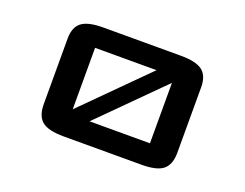

<svg xmlns="http://www.w3.org/2000/svg" viewBox="-77 -584 928 728"><g transform="rotate(20 386.5 -219.5)"><path d="M656.2 -89.8Q656.2 -41.5 631.1 -20.8Q606 0 543.5 0H230Q167.5 0 142.3 -20.8Q117.2 -41.5 117.2 -89.8V-353.5Q117.2 -399.4 142.8 -419.4Q168.5 -439.5 230 -439.5H543.5Q605 -439.5 630.6 -419.4Q656.2 -399.4 656.2 -353.5ZM546.4 -356.4H227.1V-87.4H546.4ZM561 -345.7 260.7 -45.4 212.4 -93.8 512.7 -394Z"/></g></svg>

Font: Squarish Sans CT
Style: RegularSC
Weight: 400
Version: Version 0.9